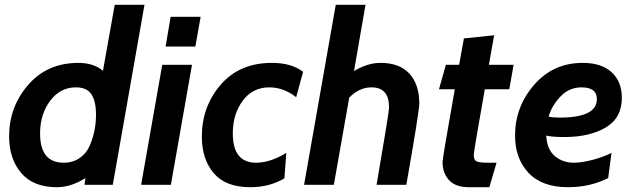

<svg xmlns="http://www.w3.org/2000/svg" viewBox="-20 -770 2636 800"><path d="M450 0H332L336 -28Q276 10 217 10Q119 10 68.5 -49Q18 -108 18 -202Q18 -325 97.5 -416.5Q177 -508 307 -508Q370 -508 409 -475L458 -750H582ZM296 -406Q231 -406 189 -350Q147 -294 147 -214Q147 -92 245 -92Q284 -92 312.5 -112Q341 -132 354.5 -164.5Q368 -197 374 -228Q380 -259 380 -292Q380 -348 361 -377Q342 -406 296 -406Z M794 -576H670L691 -700H816ZM692 0H568L656 -500H780Z M1023 10Q920 10 870.5 -48.5Q821 -107 821 -201Q821 -326 899.5 -417Q978 -508 1113 -508Q1194 -508 1243 -471L1214 -365Q1162 -406 1102 -406Q1033 -406 991.5 -350.5Q950 -295 950 -214Q950 -92 1047 -92Q1106 -92 1173 -133L1165 -27Q1103 10 1023 10Z M1673 0H1549Q1601 -301 1601 -323Q1601 -406 1528 -406Q1476 -406 1435 -363L1371 0H1247L1379 -750H1503L1455 -474Q1512 -508 1565 -508Q1645 -508 1686 -463Q1727 -418 1727 -339Q1727 -306 1673 0Z M2049 -92 2019 10H1933Q1878 10 1851 -19.5Q1824 -49 1824 -95Q1824 -111 1875 -398H1809L1838 -500H1893L1913 -610L2039 -623L2017 -500H2120L2102 -398H2000Q1954 -139 1954 -124Q1954 -103 1966 -97.5Q1978 -92 2014 -92Z M2571 -363Q2571 -278 2503.5 -238.5Q2436 -199 2332 -199Q2282 -199 2256 -205Q2259 -147 2292 -119.5Q2325 -92 2371 -92Q2404 -92 2449.5 -104Q2495 -116 2528 -133L2514 -28Q2438 10 2347 10Q2238 10 2182 -50Q2126 -110 2126 -205Q2126 -325 2205.5 -416.5Q2285 -508 2408 -508Q2486 -508 2528.5 -469Q2571 -430 2571 -363ZM2403 -406Q2351 -406 2314.5 -367Q2278 -328 2266 -284Q2282 -280 2312 -280Q2467 -280 2467 -357Q2467 -406 2403 -406Z"/></svg>

Font: Cabin
Style: Bold Italic
Weight: 700
Designer: Pablo Impallari
Foundry: Pablo Impallari. www.impallari.com Igino Marini. www.ikern.com
Version: Version 1.005